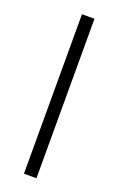

<svg xmlns="http://www.w3.org/2000/svg" viewBox="-109 -544 354 577"><g transform="rotate(20 68.5 -255.0)"><path d="M49 0V-510H89V0Z"/></g></svg>

Font: Saira UltraCondensed ExtraLight
Style: Regular
Weight: 250
Width: 1
Designer: Hector Gatti with collaboration of the Omnibus-Type team
Foundry: Omnibus-Type
Version: Version 1.101